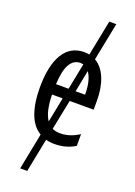

<svg xmlns="http://www.w3.org/2000/svg" viewBox="-179 -828 776 1105"><g transform="rotate(20 209.5 -275.5)"><path d="M231 -253 194 -69Q214 -59 242 -59Q301 -59 358 -96V-24Q302 10 233 10Q202 10 180 3L139 209H96L140 -14Q90 -44 66.5 -109.5Q43 -175 43 -265Q43 -402 87 -474Q131 -546 215 -546Q231 -546 246 -543L289 -760H332L286 -528Q331 -502 354.5 -444Q378 -386 378 -309V-253ZM124 -317H201L233 -478Q221 -480 215 -480Q131 -480 124 -317ZM270 -450 244 -317H302Q302 -406 270 -450ZM188 -253H123Q125 -148 158 -101Z"/></g></svg>

Font: Noto Sans UI Cond
Style: Regular
Weight: 400
Width: 3
Designer: Monotype Design Team
Foundry: Monotype Imaging Inc.
Version: Version 1.001